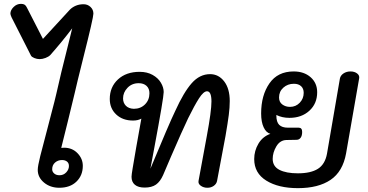

<svg xmlns="http://www.w3.org/2000/svg" viewBox="-20 -974 1909 997"><path d="M410 -113Q410 -63 377 -31Q344 1 288 1Q241 1 208.5 -26Q176 -53 176 -92Q176 -111 189 -163.5Q202 -216 227 -309Q234 -338 249 -394Q264 -450 272 -485Q295 -589 332 -734L355 -827Q302 -757 241 -688Q232 -679 216 -673Q200 -667 186 -667Q172 -667 158.5 -672.5Q145 -678 141 -685L40 -884Q34 -898 34 -903Q34 -921 50.5 -937.5Q67 -954 89 -954Q101 -954 108 -949.5Q115 -945 120 -934L203 -772L343 -924Q356 -937 374 -944.5Q392 -952 414 -952Q435 -952 450 -938Q465 -924 465 -903Q465 -882 413 -676L384 -559L368 -491Q331 -337 298 -206Q303 -207 313 -207Q355 -207 382.5 -178.5Q410 -150 410 -113ZM338 -112Q338 -127 328 -135Q318 -143 302 -143Q281 -143 266 -130Q251 -117 251 -95Q251 -82 261.5 -73Q272 -64 289 -64Q310 -64 324 -79Q338 -94 338 -112Z M1173 -449Q1173 -416 1168 -377Q1163 -338 1151 -268Q1126 -131 1107 -34Q1104 -19 1090 -9Q1076 1 1057 1Q1037 1 1022.5 -9.5Q1008 -20 1011 -35Q1036 -168 1054 -268Q1078 -397 1078 -447Q1078 -500 1055 -500Q1037 -500 1013.5 -463.5Q990 -427 957 -360Q925 -293 868 -161L827 -65Q812 -31 790 -15.5Q768 0 731 0Q698 0 680.5 -14.5Q663 -29 663 -56Q663 -66 669 -101.5Q675 -137 687 -207L714 -358Q696 -348 671 -348Q617 -348 583.5 -379.5Q550 -411 550 -460Q550 -522 592.5 -561.5Q635 -601 705 -601Q744 -601 772.5 -585Q801 -569 815.5 -544.5Q830 -520 830 -496Q830 -467 781 -205L761 -98Q858 -332 890 -398Q934 -495 975.5 -542Q1017 -589 1071 -589Q1115 -589 1144 -551.5Q1173 -514 1173 -449ZM675 -409Q710 -409 733 -432Q756 -455 756 -490Q756 -514 741 -528Q726 -542 700 -542Q665 -542 642 -518Q619 -494 619 -463Q619 -440 633.5 -425Q648 -410 675 -409Z M1845 -567 1777 -177Q1760 -83 1696.5 -40Q1633 3 1527 3Q1426 3 1363 -36Q1300 -75 1300 -148Q1300 -191 1322 -228Q1344 -265 1384 -279Q1362 -285 1349 -313Q1336 -341 1336 -385Q1336 -479 1379 -541Q1422 -603 1505 -603Q1559 -603 1593 -573Q1627 -543 1627 -495Q1627 -436 1586.5 -399Q1546 -362 1483 -362Q1445 -362 1415 -377V-375Q1415 -340 1430 -325.5Q1445 -311 1475 -311H1531Q1549 -311 1549 -289Q1549 -269 1541 -258.5Q1533 -248 1520 -248Q1486 -248 1467 -247Q1434 -246 1415 -214Q1396 -182 1396 -149Q1396 -110 1431 -92Q1466 -74 1527 -74Q1594 -74 1631 -97.5Q1668 -121 1678 -176L1745 -566Q1748 -582 1763.5 -592.5Q1779 -603 1800 -603Q1821 -603 1834.5 -592.5Q1848 -582 1845 -567ZM1429 -468Q1429 -444 1446 -431.5Q1463 -419 1486 -419Q1516 -419 1536.5 -440.5Q1557 -462 1557 -492Q1557 -514 1543.5 -526.5Q1530 -539 1506 -539Q1474 -539 1451.5 -519Q1429 -499 1429 -468Z"/></svg>

Font: Mali Medium
Style: Italic
Weight: 500
Italic angle: -10°
Version: Version 1.000; ttfautohint (v1.6)